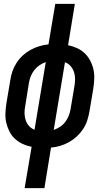

<svg xmlns="http://www.w3.org/2000/svg" viewBox="-20 -755 540 990"><path d="M107 215 143 2Q118 -3 96.5 -13Q75 -23 57.5 -39Q40 -55 29 -76.5Q18 -98 12.5 -121.5Q7 -145 8 -170.5Q9 -196 13 -222L33 -341Q36 -364 44 -387Q52 -410 65.5 -431Q79 -452 97.5 -469Q116 -486 138 -498Q160 -510 183.5 -517Q207 -524 230 -526L265 -735H366L331 -522Q355 -517 377 -507Q399 -497 416 -481Q433 -465 444.5 -443.5Q456 -422 461.5 -398.5Q467 -375 466 -349.5Q465 -324 461 -298L441 -179Q437 -156 429.5 -133Q422 -110 408 -89Q394 -68 375.5 -51Q357 -34 335.5 -22Q314 -10 290.5 -3Q267 4 243 6L209 215ZM158 -86 216 -435Q199 -429 183.5 -418.5Q168 -408 156.5 -393Q145 -378 138.5 -361.5Q132 -345 129 -327L110 -208Q106 -189 106.5 -170.5Q107 -152 112.5 -135Q118 -118 130 -105Q142 -92 158 -86ZM257 -85Q274 -91 290 -101.5Q306 -112 317 -127Q328 -142 334.5 -158.5Q341 -175 344 -193L364 -312Q367 -331 367 -349.5Q367 -368 361 -385Q355 -402 343.5 -415Q332 -428 315 -434Z"/></svg>

Font: Iosevka SS04 Semibold Oblique
Style: Regular
Weight: 600
Italic angle: -9°
Monospace: yes
Designer: Belleve Invis
Foundry: Belleve Invis
Version: Version 19.0.0; ttfautohint (v1.8.4)